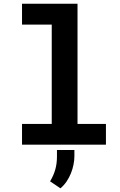

<svg xmlns="http://www.w3.org/2000/svg" viewBox="-20 -770 640 1022"><path d="M97.2 -750H392.6V-110.4H543.9V0H97.2V-110.4H255.4V-639.2H97.2ZM376 62Q376 83 371.3 106.2Q366.7 129.4 357.7 152.1Q348.6 174.8 334.7 195.6Q320.8 216.3 301.8 232.4L246.6 195.3Q265.1 164.6 274.2 132.6Q283.2 100.6 283.2 63.5V28.3H376Z"/></svg>

Font: Roboto Mono
Style: Bold
Weight: 700
Designer: Google
Version: Version 2.000985; 2015; ttfautohint (v1.3)